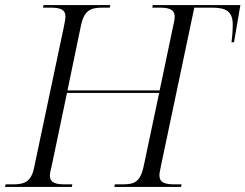

<svg xmlns="http://www.w3.org/2000/svg" viewBox="-37 -734 964 754"><path d="M-17 0H245L247 -10H220C183 -10 159 -15 159 -45C159 -54 163 -71 167 -87L226 -369H588L528 -85C514 -16 489 -10 441 -10H414L412 0H674L676 -10H650C612 -10 589 -16 589 -46C589 -55 593 -71 596 -87L726 -704H795C850 -704 877 -690 877 -637C877 -616 875 -588 872 -568H882L907 -714H563L561 -704H588C626 -704 649 -698 649 -668C649 -659 646 -643 642 -627L590 -379H228L281 -634C294 -695 320 -704 367 -704H394L396 -714H134L132 -704H159C198 -704 220 -698 220 -669C220 -660 217 -645 214 -630L97 -76C85 -19 59 -10 12 -10H-15Z"/></svg>

Font: Noto Serif Display Light
Style: Italic
Weight: 300
Italic angle: -12°
Designer: Monotype Design Team
Foundry: Monotype Imaging Inc.
Version: Version 2.009